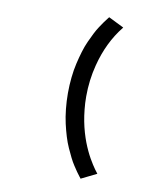

<svg xmlns="http://www.w3.org/2000/svg" viewBox="-107 -903 1064 1219"><g transform="rotate(10 425.0 -293.5)"><path d="M496 227Q495.5 226 485.8 213.8Q476 201.5 467 188.5Q458 175.5 443.5 153.5Q429 131.5 416.5 106.2Q404 81 389.5 49Q375 17 363.5 -20.8Q352 -58.5 342.5 -100.2Q333 -142 327.8 -192Q322.5 -242 322.5 -294Q322.5 -346 327.8 -395.8Q333 -445.5 342.8 -487.2Q352.5 -529 363.8 -566.5Q375 -604 389.5 -636Q404 -668 416.8 -693.2Q429.5 -718.5 444 -740.5Q458.5 -762.5 467.8 -775.5Q477 -788.5 486.8 -800.8Q496.5 -813 497 -814L596 -765Q595.5 -764.5 593.5 -761.5Q505 -650.5 466 -497.5Q440.5 -399 440.5 -294Q440.5 -251.5 444.8 -210.2Q449 -169 455.8 -134.2Q462.5 -99.5 472.2 -66Q482 -32.5 492.2 -5.8Q502.5 21 514.5 46.5Q526.5 72 537 90.2Q547.5 108.5 558.2 125.5Q569 142.5 576 152Q583 161.5 589.2 169.5Q595.5 177.5 595.5 178Z"/></g></svg>

Font: League Mono Wide Medium
Style: Regular
Weight: 500
Width: 8
Designer: Tyler Finck
Foundry: The League of Moveable Type / Tyler Finck
Version: Version 2.210